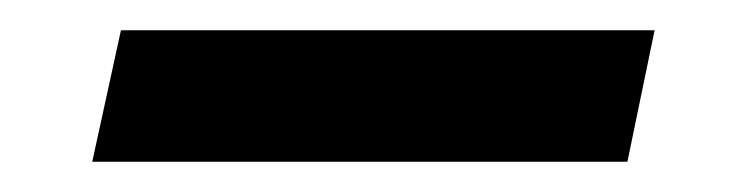

<svg xmlns="http://www.w3.org/2000/svg" viewBox="-20 -346 483 127"><path d="M60 -326H413L395 -239H41Z"/></svg>

Font: Red Hat Display Medium
Style: Italic
Weight: 500
Italic angle: -12°
Designer: Pentagram, MCKL
Foundry: Pentagram, MCKL
Version: Version 1.023; ttfautohint (v1.8.3)